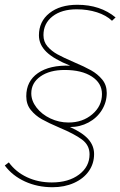

<svg xmlns="http://www.w3.org/2000/svg" viewBox="-39 -707 504 804"><path d="M-19 -14 -2 -27Q27 13 74 35Q121 57 178 57Q248 57 292 24Q336 -9 336 -61Q336 -99 304.5 -122.5Q273 -146 211 -172Q164 -192 136.5 -207.5Q109 -223 90 -246.5Q71 -270 71 -304Q71 -367 120 -401Q169 -435 255 -432Q187 -459 155.5 -489.5Q124 -520 124 -559Q124 -617 168 -652Q212 -687 285 -687Q381 -687 445 -634L430 -620Q406 -643 367 -655.5Q328 -668 282 -668Q219 -668 181 -638.5Q143 -609 143 -560Q143 -532 160 -512.5Q177 -493 201.5 -479.5Q226 -466 270 -447Q315 -428 342.5 -412.5Q370 -397 389 -374Q408 -351 408 -318Q408 -279 387.5 -246Q367 -213 331.5 -194Q296 -175 254 -175Q306 -152 330.5 -124.5Q355 -97 355 -62Q355 -22 333 9.5Q311 41 271 59Q231 77 181 77Q118 77 65.5 53Q13 29 -19 -14ZM388 -313Q388 -359 345.5 -386.5Q303 -414 232 -414Q169 -414 130.5 -387Q92 -360 92 -316Q92 -285 114 -256.5Q136 -228 172 -211Q208 -194 248 -194Q307 -194 347.5 -228.5Q388 -263 388 -313Z"/></svg>

Font: TypoPRO Montserrat Alternates
Style: Italic
Weight: 250
Italic angle: -11.3°
Designer: Julieta Ulanovsky
Foundry: Julieta Ulanovsky
Version: Version 6.001